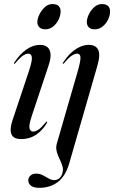

<svg xmlns="http://www.w3.org/2000/svg" viewBox="-20 -658 548 920"><path d="M132.5 -103Q117.5 -58.5 121.5 -43Q125.5 -27.5 139 -27.5Q150 -27.5 163.8 -36.5Q177.5 -45.5 198 -70.5Q200.5 -74 201.8 -75Q203 -76 204.5 -75.5Q206 -75 205.8 -72.8Q205.5 -70.5 203.5 -66.5Q182 -31.5 151.5 -11.5Q121 8.5 81.5 8.5Q57.5 8.5 45 -1.2Q32.5 -11 31.2 -31.2Q30 -51.5 40 -82L119.5 -320Q135 -367.5 132.5 -384.2Q130 -401 115.5 -401Q105 -401 90.8 -392Q76.5 -383 54 -356Q52 -354 50.5 -353Q49 -352 47.5 -352.5Q46 -353 46.5 -354.8Q47 -356.5 48.5 -358.5Q75 -399 106.8 -421Q138.5 -443 171.5 -443Q193.5 -443 206.5 -432.8Q219.5 -422.5 222 -401Q224.5 -379.5 213 -345ZM197 -517.5Q178.5 -517.5 168.8 -527.2Q159 -537 159 -552.5Q159 -569 169 -589.2Q179 -609.5 195 -624Q211 -638.5 230.5 -638.5Q252.5 -638.5 261.5 -628.8Q270.5 -619 270.5 -604Q270.5 -584.5 261 -564.5Q251.5 -544.5 234.8 -531Q218 -517.5 197 -517.5ZM447 -344.5 311.5 125.5Q294 186 257.2 214Q220.5 242 168.5 242Q141.5 242 128.5 231.8Q115.5 221.5 115.5 206Q115.5 193.5 125.5 183.8Q135.5 174 152.5 174Q171 174 185.5 181.8Q200 189.5 213.2 197.2Q226.5 205 240.5 205Q254.5 205 265.5 195.2Q276.5 185.5 280.5 165Q283 152.5 279.5 140Q276 127.5 270 114.2Q264 101 258.2 87.5Q252.5 74 250.2 60Q248 46 252 31L353.5 -320Q367 -368 365.5 -384.5Q364 -401 349.5 -401Q339 -401 324.8 -392Q310.5 -383 288 -356Q286 -354 284.5 -353Q283 -352 281.5 -352.5Q280 -353 280.5 -354.8Q281 -356.5 282.5 -358.5Q300 -385.5 320.2 -404.2Q340.5 -423 362 -433Q383.5 -443 405.5 -443Q438.5 -443 450.2 -420Q462 -397 447 -344.5ZM433.5 -517.5Q415 -517.5 405.5 -527.2Q396 -537 396 -552.5Q396 -569 405.8 -589.2Q415.5 -609.5 431.8 -624Q448 -638.5 467.5 -638.5Q489 -638.5 498.2 -628.8Q507.5 -619 507.5 -604Q507.5 -584.5 498 -564.5Q488.5 -544.5 471.8 -531Q455 -517.5 433.5 -517.5Z"/></svg>

Font: Fraunces 120pt
Style: Italic
Weight: 400
Italic angle: -16°
Version: Version 1.000;[b76b70a41]